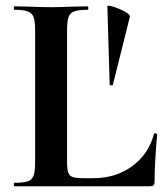

<svg xmlns="http://www.w3.org/2000/svg" viewBox="-20 -647 585 667"><path d="M270 -28H304Q382 -28 439 -69.5Q496 -111 515 -182Q515 -184 519 -184Q521 -184 523.5 -182.5Q526 -181 526 -180Q517 -81 517 -15Q517 -7 513.5 -3.5Q510 0 502 0H30Q28 0 28 -6Q28 -12 30 -12Q62 -12 76.5 -17Q91 -22 96.5 -36.5Q102 -51 102 -81V-544Q102 -574 96.5 -588Q91 -602 76 -607.5Q61 -613 30 -613Q28 -613 28 -619Q28 -625 30 -625L81 -624Q127 -622 157 -622Q187 -622 233 -624L284 -625Q287 -625 287 -619Q287 -613 284 -613Q253 -613 238 -607.5Q223 -602 218 -587.5Q213 -573 213 -543V-85Q213 -59 217 -47.5Q221 -36 232.5 -32Q244 -28 270 -28ZM431 -588 372 -352Q371 -350 366 -350.5Q361 -351 361 -353L353 -625Q353 -630 374 -623.5Q395 -617 414 -606.5Q433 -596 431 -588Z"/></svg>

Font: Cormorant Unicase
Style: Bold
Weight: 700
Designer: Christian Thalmann (Catharsis Fonts)
Foundry: Catharsis Fonts
Version: Version 4.000